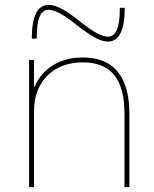

<svg xmlns="http://www.w3.org/2000/svg" viewBox="-20 -765 628 785"><path d="M99 0V-520H119V-409H121Q144 -465 195.5 -497.5Q247 -530 319 -530Q414 -530 461.5 -471.5Q509 -413 509 -300V0H489V-300Q489 -406 447 -458Q405 -510 319 -510Q259 -510 214 -485.5Q169 -461 144 -416Q119 -371 119 -310V0ZM421 -595Q398 -595 368 -611.5Q338 -628 294 -662Q254 -695 225.5 -710Q197 -725 179 -725Q154 -725 142 -697Q130 -669 130 -607H110Q110 -745 179 -745Q202 -745 232.5 -729Q263 -713 306 -678Q347 -645 375 -630Q403 -615 421 -615Q446 -615 458 -643.5Q470 -672 470 -733H490Q490 -595 421 -595Z"/></svg>

Font: M PLUS 2 Thin Thin
Style: Regular
Weight: 250
Version: Version 1.001